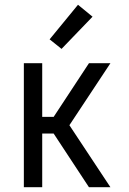

<svg xmlns="http://www.w3.org/2000/svg" viewBox="-20 -785 540 805"><path d="M80 0V-520H157V-295H205L353 -520H443L271 -260L443 0H353L205 -225H157V0ZM238 -580 188 -620 307 -765 368 -715Z"/></svg>

Font: Iosevka Algr
Style: Regular
Weight: 400
Monospace: yes
Designer: Belleve Invis
Foundry: Belleve Invis
Version: Version 26.0.2; ttfautohint (v1.8.3)